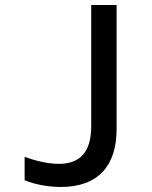

<svg xmlns="http://www.w3.org/2000/svg" viewBox="-20 -734 603 764"><path d="M222 10C372 10 444 -76 444 -220V-714H343V-232C343 -128 298 -82 214 -82C170 -82 118 -95 78 -110V-17C117 0 173 10 222 10Z"/></svg>

Font: Noto Sans Mono SemiCondensed Medium
Style: Regular
Weight: 500
Width: 4
Designer: Monotype Design Team
Foundry: Monotype Imaging Inc.
Version: Version 2.014